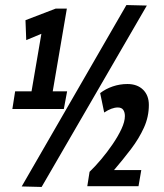

<svg xmlns="http://www.w3.org/2000/svg" viewBox="-20 -737 652 761"><path d="M29 -305 40 -375H105L144 -603L84 -578L81 -657L201 -703H245L189 -375H246L233 -305ZM145 4 66 2 481 -717 562 -715ZM326 1 335 -56Q357 -77 381 -105.5Q405 -134 426.5 -165.5Q448 -197 461.5 -226Q475 -255 475 -277Q475 -292 468.5 -301.5Q462 -311 447 -311Q423 -311 393 -291L377 -368Q399 -385 427 -394.5Q455 -404 485 -404Q524 -404 547 -381.5Q570 -359 570 -321Q570 -274 550.5 -231Q531 -188 499.5 -146.5Q468 -105 432 -63H540L529 1Z"/></svg>

Font: Georama Condensed
Style: Bold Italic
Weight: 700
Width: 3
Italic angle: -9°
Designer: Jean-Baptiste Levee
Foundry: Production Type
Version: Version 1.000